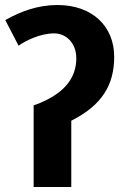

<svg xmlns="http://www.w3.org/2000/svg" viewBox="-20 -745 498 765"><path d="M209 -725C131 -725 63 -700 1 -665L54 -563C82 -583 141 -612 195 -612C246 -612 284 -571 284 -513C284 -449 253 -374 114 -325V0H264V-264C387 -326 435 -407 435 -519C435 -639 349 -725 209 -725Z"/></svg>

Font: Noto Sans Display
Style: Bold
Weight: 700
Designer: Monotype Design Team
Foundry: Monotype Imaging Inc.
Version: Version 1.900